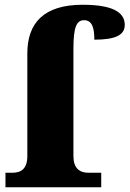

<svg xmlns="http://www.w3.org/2000/svg" viewBox="-20 -788 545 808"><path d="M406 0V-61H352C315 -61 289 -80 289 -131V-583C289 -674 302 -703 334 -703C369 -703 377 -668 377 -621C467 -621 505 -641 505 -683C505 -724 476 -768 328 -768C164 -768 95 -691 95 -563V-131C95 -78 69 -61 32 -61H3V0Z"/></svg>

Font: UArctic Serif Black
Style: Regular
Weight: 900
Designer: Customization by Puisto advertising & original work Monotype Design Team
Foundry: Monotype Imaging Inc.
Version: Version 2.004